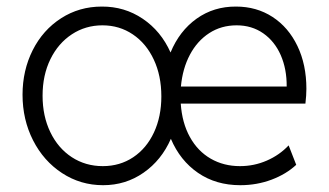

<svg xmlns="http://www.w3.org/2000/svg" viewBox="-20 -542 978 570"><path d="M46.9 -260.7Q46.9 -333 77.1 -393.1Q107.4 -453.1 161.4 -487.8Q215.3 -522.5 282.2 -522.5Q349.6 -522.9 403.8 -486.3Q458 -449.7 486.3 -386.2Q512.7 -450.2 563.7 -486.6Q614.7 -522.9 680.7 -522.5Q741.7 -522.5 789.1 -491.7Q836.4 -460.9 863 -405.5Q889.6 -350.1 889.6 -278.3Q889.6 -259.3 886.7 -234.4H516.6Q520.5 -177.2 543.7 -135.3Q566.9 -93.3 605.5 -71Q644 -48.8 692.4 -48.8Q734.4 -48.8 772 -65.2Q809.6 -81.5 836.9 -110.4L859.4 -52.7Q829.6 -24.9 785.9 -8.5Q742.2 7.8 693.4 7.8Q621.1 7.8 567.9 -28.8Q514.6 -65.4 487.3 -129.9Q459.5 -66.4 406.2 -29.3Q353 7.8 286.1 7.8Q219.2 7.8 164.3 -28.1Q109.4 -64 78.1 -125.5Q46.9 -187 46.9 -260.7ZM459 -255.9Q459 -317.4 436.5 -365.2Q414.1 -413.1 374.3 -439.9Q334.5 -466.8 284.2 -466.8Q233.9 -466.8 193.4 -440.2Q152.8 -413.6 129.6 -366.2Q106.4 -318.8 106.4 -257.8Q106.4 -197.3 129.4 -149.7Q152.3 -102.1 193.1 -75.4Q233.9 -48.8 285.2 -48.8Q335.9 -48.8 375.5 -75.2Q415 -101.6 437 -148.7Q459 -195.8 459 -255.9ZM831.1 -285.2Q831.5 -336.9 813.5 -378.2Q795.4 -419.4 761.5 -443.1Q727.5 -466.8 682.6 -466.8Q636.7 -466.8 601.1 -443.6Q565.4 -420.4 543.7 -379.4Q522 -338.4 517.1 -285.2Z"/></svg>

Font: Reddit Sans Chocolate Light
Style: Regular
Weight: 300
Designer: Stephen Hutchings
Foundry: Reddit
Version: Version 1.013